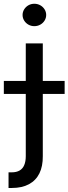

<svg xmlns="http://www.w3.org/2000/svg" viewBox="-57 -771 355 996"><path d="M165 -545.9V39.1Q165.5 91.3 147.5 128.2Q129.4 165 93.3 184.6Q57.1 204.1 4.9 204.1H-12.7V123H3.4Q28.3 123 44.7 113.5Q61 104 68.8 85.2Q76.7 66.4 76.7 39.1V-545.9ZM-37.1 -351.1H278.3V-283.7H-37.1ZM60.1 -693.4Q60.1 -709 68.4 -722.4Q76.7 -735.8 90.6 -743.7Q104.5 -751.5 121.1 -751.5Q137.7 -751.5 151.9 -743.7Q166 -735.8 174.3 -722.4Q182.6 -709 182.6 -693.4Q182.6 -677.7 174.3 -664.3Q166 -650.9 151.9 -643.1Q137.7 -635.3 121.1 -635.3Q104.5 -635.3 90.6 -643.1Q76.7 -650.9 68.4 -664.3Q60.1 -677.7 60.1 -693.4Z"/></svg>

Font: Raveo Variable
Style: Regular
Weight: 400
Designer: Jakub Foglar, Rasmus Andersson (Inter)
Foundry: Jakubfoglar.com
Version: Version 1.000;Glyphs 3.2.3 (3260)